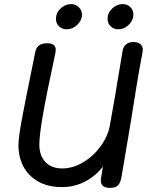

<svg xmlns="http://www.w3.org/2000/svg" viewBox="-20 -914 719 937"><path d="M677 -671Q677 -665 676 -662Q658 -567 642 -468Q638 -437 635 -424Q626 -362 590 -151L572 -46Q567 -20 554.5 -8.5Q542 3 517 3Q472 3 472 -33Q472 -42 473 -46Q477 -68 479 -81Q481 -94 482 -101Q449 -57 397 -29Q345 -1 282 -1Q213 -1 165 -29Q117 -57 93.5 -103Q70 -149 70 -204Q70 -242 86.5 -331Q103 -420 143 -615L152 -660Q160 -703 210 -703Q252 -703 252 -671Q252 -663 251 -659Q207 -454 189.5 -354Q172 -254 172 -208Q172 -155 201.5 -123.5Q231 -92 284 -92Q335 -92 385 -121.5Q435 -151 470.5 -199.5Q506 -248 516 -301Q537 -414 578 -664Q581 -685 594.5 -697Q608 -709 631 -709Q653 -709 665 -698.5Q677 -688 677 -671ZM253 -822Q253 -851 275.5 -872.5Q298 -894 327 -894Q349 -894 364.5 -879Q380 -864 380 -843Q380 -815 357 -793Q334 -771 306 -771Q283 -771 268 -785.5Q253 -800 253 -822ZM505 -822Q505 -851 527.5 -872.5Q550 -894 579 -894Q601 -894 616 -879.5Q631 -865 631 -843Q631 -815 608.5 -793Q586 -771 558 -771Q535 -771 520 -785.5Q505 -800 505 -822Z"/></svg>

Font: Mali Medium
Style: Italic
Weight: 500
Italic angle: -10°
Version: Version 1.000; ttfautohint (v1.6)